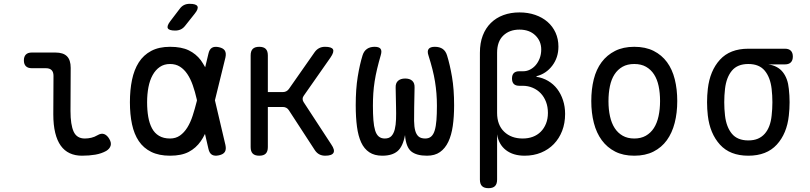

<svg xmlns="http://www.w3.org/2000/svg" viewBox="-20 -805 4240 1005"><path d="M349 -224Q349 -152 365.5 -116Q382 -80 424 -80Q441 -80 458 -84Q475 -88 490 -97Q510 -109 525.5 -103Q541 -97 552 -78Q564 -58 559 -42Q554 -26 536 -15Q511 -1 479 4.5Q447 10 409 10Q373 10 345 -3Q317 -16 298 -42.5Q279 -69 269 -110Q259 -151 259 -207L260 -408Q260 -428 250 -438Q240 -448 220 -448H146Q126 -448 115.5 -458.5Q105 -469 105 -489Q105 -509 115.5 -519.5Q126 -530 146 -530H270Q311 -530 330.5 -510.5Q350 -491 350 -450Z M949 -670Q939 -657 926 -651Q913 -645 897 -645Q865 -645 858.5 -657Q852 -669 872 -695L920 -758Q930 -772 943 -778.5Q956 -785 973 -785Q1007 -785 1013.5 -772Q1020 -759 999 -733ZM1160 -46Q1165 -23 1157 -10Q1149 3 1126 8Q1103 13 1089.5 5Q1076 -3 1071 -26L1053 -104Q1043 -83 1031 -66Q1006 -30 968 -10Q930 10 870 10Q812 10 771.5 -10Q731 -30 706.5 -66.5Q682 -103 671 -154.5Q660 -206 660 -270Q660 -334 671 -387Q682 -440 706.5 -478.5Q731 -517 771.5 -538.5Q812 -560 870 -560Q930 -560 968 -541.5Q1006 -523 1031 -490Q1043 -473 1054 -453L1071 -524Q1076 -547 1089.5 -555Q1103 -563 1126 -558Q1149 -553 1157 -540Q1165 -527 1160 -504L1105 -280ZM1011 -280 1010 -285Q1001 -325 989 -359Q977 -393 960.5 -417.5Q944 -442 922 -456Q900 -470 870 -470Q839 -470 816.5 -454.5Q794 -439 779 -412Q764 -385 757 -348.5Q750 -312 750 -270Q750 -228 756 -193.5Q762 -159 775.5 -133.5Q789 -108 812.5 -94Q836 -80 870 -80Q900 -80 922 -95.5Q944 -111 960.5 -137.5Q977 -164 988.5 -199.5Q1000 -235 1010 -275Z M1337 10Q1314 10 1303 -1Q1292 -12 1292 -35V-515Q1292 -538 1303 -549Q1314 -560 1337 -560Q1360 -560 1371 -549Q1382 -538 1382 -515V-323H1460Q1470 -323 1478 -327Q1486 -331 1492 -339L1627 -532Q1637 -546 1650.5 -553Q1664 -560 1681 -560Q1716 -560 1723 -546.5Q1730 -533 1710 -504L1570 -304Q1564 -296 1564 -287.5Q1564 -279 1569 -271L1714 -49Q1734 -20 1725.5 -5Q1717 10 1682 10Q1665 10 1651.5 3Q1638 -4 1628 -19L1492 -228Q1487 -236 1479 -240.5Q1471 -245 1461 -245H1382V-35Q1382 -12 1371 -1Q1360 10 1337 10Z M2256 -560Q2281 -560 2297 -549Q2313 -538 2320 -515Q2335 -467 2346 -402.5Q2357 -338 2357 -254Q2357 -194 2350 -145.5Q2343 -97 2326.5 -62.5Q2310 -28 2283 -9Q2256 10 2215 10Q2160 10 2132.5 -12.5Q2105 -35 2100 -98Q2089 -38 2061 -14Q2033 10 1981 10Q1940 10 1913 -8Q1886 -26 1870.5 -59.5Q1855 -93 1848.5 -142Q1842 -191 1842 -254Q1842 -339 1852.5 -403.5Q1863 -468 1878 -516Q1885 -538 1901 -549Q1917 -560 1941 -560Q1964 -560 1972 -549.5Q1980 -539 1973 -516Q1962 -478 1954 -444.5Q1946 -411 1941 -379Q1936 -347 1934 -316Q1932 -285 1932 -251Q1932 -208 1934.5 -176Q1937 -144 1943.5 -122.5Q1950 -101 1962.5 -90.5Q1975 -80 1994 -80Q2017 -80 2029 -93Q2041 -106 2046.5 -128.5Q2052 -151 2053 -181Q2054 -211 2053 -246L2051 -346Q2050 -370 2063.5 -382Q2077 -394 2101 -394Q2125 -394 2138 -382Q2151 -370 2150 -346L2148 -243Q2147 -203 2147.5 -172Q2148 -141 2153.5 -121Q2159 -101 2171 -90.5Q2183 -80 2206 -80Q2225 -80 2237 -90.5Q2249 -101 2255.5 -122.5Q2262 -144 2264.5 -176Q2267 -208 2267 -251Q2267 -285 2264.5 -316Q2262 -347 2257 -378Q2252 -409 2243.5 -442.5Q2235 -476 2223 -514Q2215 -537 2223.5 -548.5Q2232 -560 2256 -560Z M2537 180Q2514 180 2503 169Q2492 158 2492 135V-529Q2492 -580 2507 -619Q2522 -658 2549.5 -685Q2577 -712 2615 -726Q2653 -740 2699 -740Q2744 -740 2781.5 -727Q2819 -714 2846 -690.5Q2873 -667 2888 -634Q2903 -601 2903 -561Q2903 -504 2871 -461.5Q2839 -419 2788 -406V-403Q2821 -398 2849 -381.5Q2877 -365 2896.5 -339.5Q2916 -314 2927 -280.5Q2938 -247 2938 -209Q2938 -160 2922.5 -120Q2907 -80 2879 -51Q2851 -22 2812 -6Q2773 10 2726 10Q2666 10 2628 -19.5Q2590 -49 2582 -102V135Q2582 158 2571 169Q2560 180 2537 180ZM2698 -432H2719Q2737 -432 2754 -440.5Q2771 -449 2784 -464Q2797 -479 2805 -500Q2813 -521 2813 -546Q2813 -590 2782 -620Q2751 -650 2699 -650Q2647 -650 2614.5 -619Q2582 -588 2582 -529V-214Q2582 -151 2619 -115.5Q2656 -80 2716 -80Q2745 -80 2769 -89Q2793 -98 2810.5 -115.5Q2828 -133 2838 -158Q2848 -183 2848 -214Q2848 -246 2838 -272Q2828 -298 2810.5 -316.5Q2793 -335 2768.5 -345.5Q2744 -356 2715 -356H2698Q2679 -356 2669.5 -365.5Q2660 -375 2660 -394Q2660 -413 2669.5 -422.5Q2679 -432 2698 -432Z M3300 10Q3242 10 3200 -11.5Q3158 -33 3130 -71Q3102 -109 3088.5 -161.5Q3075 -214 3075 -276Q3075 -338 3088 -390Q3101 -442 3129 -479.5Q3157 -517 3199.5 -538.5Q3242 -560 3300 -560Q3359 -560 3401.5 -538.5Q3444 -517 3471.5 -479.5Q3499 -442 3512 -390Q3525 -338 3525 -276Q3525 -214 3511.5 -161.5Q3498 -109 3470.5 -71Q3443 -33 3400.5 -11.5Q3358 10 3300 10ZM3300 -80Q3335 -80 3360.5 -94.5Q3386 -109 3402.5 -134.5Q3419 -160 3427 -196.5Q3435 -233 3435 -276Q3435 -319 3427.5 -354.5Q3420 -390 3403.5 -415.5Q3387 -441 3361.5 -455.5Q3336 -470 3300 -470Q3264 -470 3238.5 -455.5Q3213 -441 3196.5 -415.5Q3180 -390 3172.5 -354Q3165 -318 3165 -275Q3165 -232 3173 -196Q3181 -160 3197.5 -134.5Q3214 -109 3239.5 -94.5Q3265 -80 3300 -80Z M4089 -468H4001Q4051 -461 4077.5 -427.5Q4104 -394 4109 -340Q4113 -305 4113 -270Q4113 -235 4109 -200Q4099 -106 4046 -48Q3993 10 3897 10Q3801 10 3748.5 -48Q3696 -106 3685 -200Q3681 -235 3681 -270Q3681 -305 3685 -340Q3696 -435 3748.5 -492.5Q3801 -550 3897 -550H4089Q4109 -550 4119.5 -539.5Q4130 -529 4130 -509Q4130 -489 4119.5 -478.5Q4109 -468 4089 -468ZM3897 -70Q3926 -70 3947 -79Q3968 -88 3983 -105Q3998 -122 4007 -146Q4016 -170 4019 -200Q4023 -235 4023 -270Q4023 -305 4019 -340Q4012 -400 3983 -435Q3954 -470 3897 -470Q3840 -470 3811 -435Q3782 -400 3775 -340Q3771 -305 3771 -270Q3771 -235 3775 -200Q3782 -140 3811 -105Q3840 -70 3897 -70Z"/></svg>

Font: Maple Mono NF CN
Style: Regular
Weight: 400
Monospace: yes
Designer: subframe7536
Version: Version 7.000